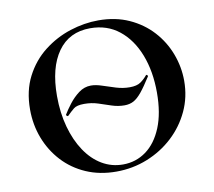

<svg xmlns="http://www.w3.org/2000/svg" viewBox="-74 -721 913 818"><g transform="rotate(-10 383.0 -312.0)"><path d="M484 -332Q515 -332 531.5 -343.5Q548 -355 561 -371Q563 -373 566.5 -369.5Q570 -366 568 -364Q542 -323 523.5 -300.5Q505 -278 488 -269Q471 -260 449 -260Q421 -260 394 -269Q367 -278 339.5 -287Q312 -296 280 -296Q248 -296 234.5 -285Q221 -274 204 -257Q202 -256 198.5 -259Q195 -262 196 -264Q208 -284 226.5 -308Q245 -332 269 -350Q293 -368 322 -368Q343 -368 369.5 -359Q396 -350 425.5 -341Q455 -332 484 -332ZM366 12Q294 12 235.5 -13.5Q177 -39 135.5 -84Q94 -129 71.5 -187.5Q49 -246 49 -312Q49 -393 80.5 -454Q112 -515 164 -555.5Q216 -596 278 -616Q340 -636 401 -636Q475 -636 533.5 -609.5Q592 -583 633 -538Q674 -493 695.5 -436Q717 -379 717 -319Q717 -249 689 -189Q661 -129 612.5 -84Q564 -39 500.5 -13.5Q437 12 366 12ZM399 -13Q455 -13 499 -45Q543 -77 568.5 -139Q594 -201 594 -290Q594 -382 566 -454Q538 -526 486 -567.5Q434 -609 361 -609Q270 -609 221 -540Q172 -471 172 -349Q172 -276 189 -214.5Q206 -153 236.5 -107.5Q267 -62 308.5 -37.5Q350 -13 399 -13Z"/></g></svg>

Font: Cormorant Light
Style: Regular
Weight: 300
Designer: Christian Thalmann (Catharsis Fonts)
Foundry: Catharsis Fonts
Version: Version 4.000